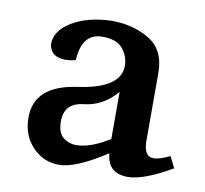

<svg xmlns="http://www.w3.org/2000/svg" viewBox="-62 -547 665 624"><g transform="rotate(10 271.0 -235.5)"><path d="M397.9 9.8Q330.6 9.8 325.7 -55.7Q225.1 9.8 170.4 9.8Q118.7 9.8 82.5 -28.3Q46.4 -66.4 46.4 -125Q46.4 -230.5 186 -250Q325.7 -269.5 325.7 -343.8Q325.7 -375 305.7 -399.9Q285.6 -424.8 237.8 -424.8Q170.4 -424.8 165.5 -335Q147.5 -330.1 132.3 -330.1Q82.5 -330.1 77.1 -372.1Q77.1 -416.5 128.2 -447.5Q179.2 -478.5 258.8 -481Q328.6 -481 382.8 -449Q437 -417 437 -339.8V-117.2Q437 -64.5 469.2 -64.5Q488.8 -64.5 522.9 -81.1L541.5 -43.9Q448.7 9.8 397.9 9.8ZM213.4 -63Q261.2 -63 323.7 -102.5V-257.8Q278.8 -205.1 215.6 -198.2Q152.3 -191.4 152.3 -130.9Q152.3 -92.8 171.4 -77.9Q190.4 -63 213.4 -63Z"/></g></svg>

Font: Kelvinch
Style: Bold
Weight: 700
Designer: Paul James Miller
Foundry: High-Logic / Made with FontCreator
Version: Version 3.501;March 28, 2021;FontCreator 13.0.0.2683 64-bit